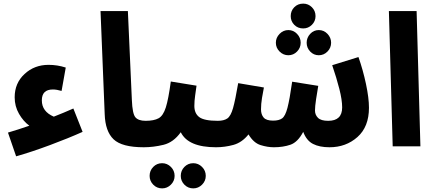

<svg xmlns="http://www.w3.org/2000/svg" viewBox="-20 -808 2397 1060"><path d="M436 -80 385 -209Q331 -185 277 -164Q211 -192 211 -254Q211 -314 272 -314Q293 -314 320 -306L343 -435Q297 -450 248 -450Q170 -450 115.5 -399.5Q61 -349 61 -271Q61 -221 85 -179.5Q109 -138 142 -114Q82 -93 24 -76L69 55Q154 31 256 -7Q358 -45 436 -80Z M774 5Q855 5 855 -70Q855 -100 837.5 -120.5Q820 -141 784 -141Q744 -141 727.5 -160.5Q711 -180 708 -256L686 -747H535L558 -178Q561 -83 607 -39Q653 5 774 5Z M1254 -70Q1254 -99 1236.5 -120Q1219 -141 1183 -141Q1107 -141 1080 -161.5Q1053 -182 1053 -223Q1053 -251 1057.5 -281.5Q1062 -312 1065 -335L923 -358Q910 -261 895.5 -215Q881 -169 855.5 -155Q830 -141 784 -141L774 5Q827 5 882.5 -8.5Q938 -22 978 -78Q1019 5 1173 5Q1254 5 1254 -70ZM1047 232Q1075 232 1095.5 211.5Q1116 191 1116 163Q1116 134 1095.5 113.5Q1075 93 1047 93Q1018 93 998 113.5Q978 134 978 163Q978 191 998 211.5Q1018 232 1047 232ZM875 232Q903 232 923.5 211.5Q944 191 944 163Q944 134 923.5 113.5Q903 93 875 93Q846 93 826 113.5Q806 134 806 163Q806 191 826 211.5Q846 232 875 232Z M2017 -213Q2017 -267 2000.5 -344.5Q1984 -422 1959 -493L1814 -448Q1838 -378 1853.5 -317Q1869 -256 1869 -215Q1869 -141 1792 -141Q1752 -141 1735.5 -157.5Q1719 -174 1719 -198Q1719 -220 1725 -260Q1731 -300 1737 -334L1593 -357Q1579 -258 1567 -212.5Q1555 -167 1537.5 -154.5Q1520 -142 1488 -142Q1450 -142 1435.5 -159Q1421 -176 1421 -204Q1421 -234 1426.5 -267.5Q1432 -301 1437 -325L1295 -349Q1279 -255 1266.5 -211Q1254 -167 1235 -154Q1216 -141 1182 -141L1172 5Q1221 5 1268.5 -8Q1316 -21 1352 -66Q1380 -19 1418.5 -7Q1457 5 1492 5Q1543 5 1583.5 -9Q1624 -23 1654 -80Q1672 -32 1708 -13.5Q1744 5 1799 5Q1890 5 1953.5 -51.5Q2017 -108 2017 -213ZM1654 -651Q1682 -651 1702 -671Q1722 -691 1722 -719Q1722 -748 1702 -768Q1682 -788 1654 -788Q1624 -788 1604.5 -768Q1585 -748 1585 -719Q1585 -691 1604.5 -671Q1624 -651 1654 -651ZM1572 -503Q1600 -503 1620 -523.5Q1640 -544 1640 -572Q1640 -600 1620 -621Q1600 -642 1572 -642Q1544 -642 1523.5 -621Q1503 -600 1503 -572Q1503 -544 1523.5 -523.5Q1544 -503 1572 -503ZM1740 -503Q1768 -503 1788 -523.5Q1808 -544 1808 -572Q1808 -600 1788 -621Q1768 -642 1740 -642Q1712 -642 1692.5 -621Q1673 -600 1673 -572Q1673 -544 1692.5 -523.5Q1712 -503 1740 -503Z M2148 0 2127 -747H2280L2301 0Z"/></svg>

Font: Noto Sans Arabic Condensed Extra
Style: Regular
Weight: 800
Width: 3
Designer: Nadine Chahine - Monotype Design Team
Foundry: Monotype Imaging Inc.
Version: Version 1.902